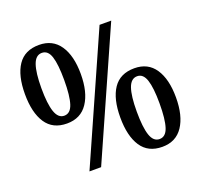

<svg xmlns="http://www.w3.org/2000/svg" viewBox="-126 -867 1071 1021"><g transform="rotate(-20 409.0 -357.0)"><path d="M34 -503Q34 -608 73 -666Q112 -724 193 -724Q270 -724 310 -665Q350 -606 350 -503Q350 -400 310 -340Q270 -280 192 -280Q112 -280 73 -339Q34 -398 34 -503ZM533 -714H599L282 0H216ZM256 -503Q256 -591 242 -635Q228 -679 193 -679Q158 -679 142.5 -634.5Q127 -590 127 -503Q127 -414 142.5 -369Q158 -324 192 -324Q227 -324 241.5 -368.5Q256 -413 256 -503ZM468 -213Q468 -318 507 -376Q546 -434 627 -434Q704 -434 743.5 -375Q783 -316 783 -213Q783 -109 743 -49.5Q703 10 626 10Q546 10 507 -49Q468 -108 468 -213ZM690 -213Q690 -301 675.5 -345Q661 -389 627 -389Q592 -389 576.5 -345Q561 -301 561 -213Q561 -124 576 -79Q591 -34 626 -34Q661 -34 675.5 -78.5Q690 -123 690 -213Z"/></g></svg>

Font: Noto Serif NarrowSemiBold
Style: Regular
Weight: 600
Width: 4
Designer: Monotype Design Team
Foundry: Monotype Imaging Inc.
Version: Version 1.001